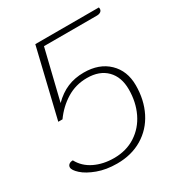

<svg xmlns="http://www.w3.org/2000/svg" viewBox="-168 -817 884 944"><g transform="rotate(-30 274.0 -345.0)"><path d="M13 -90Q13 -100 21 -106.5Q29 -113 43 -113Q67 -68 115.5 -44.5Q164 -21 225 -21Q295 -21 347.5 -55Q400 -89 428 -147.5Q456 -206 456 -278Q456 -348 416 -388.5Q376 -429 305 -429Q241 -429 189 -397Q137 -365 100 -313H76L169 -700H530Q531 -697 531 -692Q531 -682 523 -676Q515 -670 501 -670H201L132 -387Q170 -425 212 -442.5Q254 -460 305 -460Q392 -460 444 -410Q496 -360 496 -278Q496 -195 463 -129.5Q430 -64 368.5 -27Q307 10 225 10Q163 10 114.5 -8Q66 -26 39.5 -50Q13 -74 13 -90Z"/></g></svg>

Font: Thasadith
Style: Italic
Weight: 400
Italic angle: -9°
Designer: Cadson Demak Co.,Ltd.
Foundry: Cadson Demak Co.,Ltd.
Version: Version 1.000; ttfautohint (v1.6)